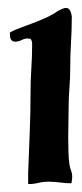

<svg xmlns="http://www.w3.org/2000/svg" viewBox="-20 -712 206 484"><path d="M147 -692Q154 -692 157.5 -683.5Q161 -675 161 -670Q161 -638 159 -605Q157 -572 157 -539Q157 -515 155 -490Q153 -465 153 -440Q153 -425 152.5 -406.5Q152 -388 152 -368.5Q152 -349 152.5 -330.5Q153 -312 155 -298Q156 -290 159 -282.5Q162 -275 162 -266Q162 -262 161.5 -258.5Q161 -255 160 -250Q146 -250 131.5 -252Q117 -254 103 -254Q89 -254 77 -251Q65 -248 51 -248V-276Q53 -330 55 -380Q57 -430 57 -479Q57 -509 59 -539.5Q61 -570 61 -600Q61 -610 57 -614L50 -615Q42 -615 34.5 -611Q27 -607 18 -607Q11 -607 8 -612Q5 -617 5 -623V-630Q11 -634 25 -639.5Q39 -645 57 -651.5Q75 -658 94 -666.5Q113 -675 127 -685Q131 -687 136.5 -689.5Q142 -692 147 -692Z"/></svg>

Font: CAT Schmalfette Thannhaeuser
Style: Regular
Weight: 700
Designer: Peter Wiegel nach Herbert Thanhaeuser 1939/40
Foundry: CAT-Fonts, Peter Wiegel
Version: Version 1.000